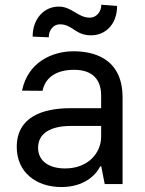

<svg xmlns="http://www.w3.org/2000/svg" viewBox="-20 -766 605 799"><path d="M235.4 12.4C329.5 12.4 379.3 -37.3 397 -73.9H401.3L415.8 0H490.1V-360.1C490.1 -529.8 360.1 -552.6 285.9 -552.6C199.6 -552.6 96.2 -509.2 71.7 -388.8L157 -388.1C168 -441.1 210.9 -475.5 288.7 -475.5C363.6 -475.5 400.9 -436.1 400.9 -368.3V-315.7H272.7C158 -315.7 49.7 -279.5 49.7 -154.5C49.7 -47.9 131.7 12.4 235.4 12.4ZM115.8 -613.6 182.9 -610.8C182.9 -641 202.4 -664.8 229 -664.8C282.3 -664.8 293 -619 358.7 -619C420.1 -619 467 -665.8 467.3 -741.1L401.6 -746.4C401.6 -716.6 381 -692.5 354 -692.5C303.6 -692.5 279.5 -738.6 224.4 -738.6C163 -738.6 115.8 -687.5 115.8 -613.6ZM138.5 -151.3C138.5 -213.4 194.2 -241.5 272.7 -241.8H400.9V-197.1C400.9 -130 347.3 -65 250.7 -65C185.7 -65 138.5 -94.5 138.5 -151.3Z"/></svg>

Font: GiG Sans Text
Style: Regular
Weight: 400
Designer: Andreas Faust
Version: Version 1.100;FEAKit 1.0